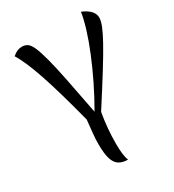

<svg xmlns="http://www.w3.org/2000/svg" viewBox="-199 -918 959 1061"><g transform="rotate(-30 280.5 -388.0)"><path d="M305 -272Q288 -175 288 -78Q288 -2 302 31Q270 31 247.5 18Q225 5 214 -28.5Q203 -62 203 -124Q203 -139 203.5 -154.5Q204 -170 207 -198Q210 -226 215 -275Q163 -476 122.5 -596.5Q82 -717 45 -777Q61 -791 75.5 -797Q90 -803 106 -803Q125 -803 140 -793Q155 -783 168 -753.5Q181 -724 196 -667.5Q211 -611 229.5 -519.5Q248 -428 274 -291Q314 -360 349.5 -432.5Q385 -505 413.5 -574.5Q442 -644 460.5 -704Q479 -764 485 -807Q557 -777 557 -728Q557 -709 545 -678Q533 -647 505 -596Q477 -545 428 -466Q379 -387 305 -272Z"/></g></svg>

Font: Merienda Light
Style: Regular
Weight: 300
Designer: Eduardo Rodriguez Tunni
Foundry: Eduardo Rodriguez Tunni
Version: Version 2.001; ttfautohint (v1.8.4.7-5d5b)